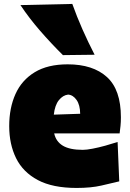

<svg xmlns="http://www.w3.org/2000/svg" viewBox="-20 -929 656 967"><path d="M365.7 17.6Q245.1 17.6 170.4 -22.2Q95.7 -62 61 -132.3Q26.4 -202.6 26.4 -293.9Q26.4 -385.3 57.9 -455.3Q89.4 -525.4 154.8 -565.2Q220.2 -605 320.8 -605Q448.2 -605 518.6 -541Q588.9 -477.1 588.9 -338.4Q588.9 -313.5 586.9 -294.7Q585 -275.9 582.5 -257.3H252.9Q261.7 -216.3 296.4 -195.3Q331.1 -174.3 397 -174.3Q416 -174.3 446.3 -180.2Q476.6 -186 510.3 -195.3Q543.9 -204.6 572.3 -213.9L580.6 -15.6Q542.5 -6.3 490.5 5.6Q438.5 17.6 365.7 17.6ZM383.8 -356Q383.3 -400.4 365.7 -425.5Q348.1 -450.7 323.2 -452.6Q296.9 -449.7 276.6 -424.6Q256.3 -399.4 251 -351.6ZM296.9 -651.4Q236.3 -711.4 181.4 -774.7Q126.5 -837.9 83 -903.3L344.2 -909.2Q367.2 -844.7 395.3 -781.2Q423.3 -717.8 456.5 -653.3Z"/></svg>

Font: Pinar-FD Black
Style: Regular
Weight: 900
Designer: Amin Abedi
Version: Version 3.000